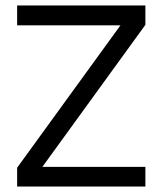

<svg xmlns="http://www.w3.org/2000/svg" viewBox="-20 -686 592 706"><path d="M514.6 -72.3V0H43V-69.3L422.9 -592.8H43V-666H514.6V-594.7L135.7 -72.3Z"/></svg>

Font: BF_TEXT
Style: Regular
Weight: 400
Foundry: EA DICE
Version: Version 1.404